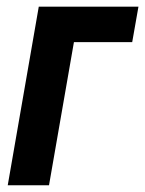

<svg xmlns="http://www.w3.org/2000/svg" viewBox="-20 -548 430 568"><path d="M389.6 -528.3 371.1 -423.3H198.7L125 0H2.9L94.7 -528.3Z"/></svg>

Font: Roboto Condensed SemiBold
Style: Italic
Weight: 600
Italic angle: -12°
Designer: Christian Robertson
Foundry: Google
Version: Version 3.008; 2023